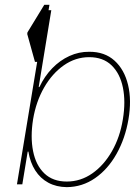

<svg xmlns="http://www.w3.org/2000/svg" viewBox="-20 -770 581 802"><path d="M165 -750H186.5L147.5 -511.7H126L93.8 -627.9L94.7 -634.8ZM132.8 -406.2H144.5Q166 -451.7 198.2 -484.9Q230.5 -518.1 270 -536.1Q309.6 -554.2 352.5 -553.7Q417 -554.2 458.3 -516.8Q499.5 -479.5 514.9 -415.5Q530.3 -351.6 516.6 -271.5Q502.9 -191.4 466.8 -127.2Q430.7 -63 377.2 -25.9Q323.7 11.2 258.8 11.7Q215.3 11.2 181.9 -6.8Q148.4 -24.9 127.2 -58.1Q106 -91.3 98.6 -136.7H85ZM493.2 -271.5Q505.4 -345.2 493.4 -404.1Q481.4 -462.9 446 -497.1Q410.6 -531.2 352.5 -531.2Q295.4 -531.2 246.6 -497.1Q197.8 -462.9 164.1 -404.1Q130.4 -345.2 118.2 -271.5Q106.4 -197.8 118.2 -138.7Q129.9 -79.6 165.3 -45.7Q200.7 -11.7 258.8 -11.7Q316.9 -11.7 365.5 -45.7Q414.1 -79.6 447.8 -138.7Q481.4 -197.8 493.2 -271.5ZM170.9 -727.5H194.3L141.6 -406.2L113.3 -272.5L95.7 -136.7L73.2 0H50.8Z"/></svg>

Font: Inter Tight Thin
Style: Italic
Weight: 250
Italic angle: -9.39999°
Designer: Rasmus Andersson
Foundry: rsms
Version: Version 3.004